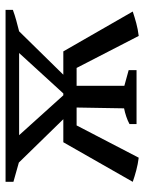

<svg xmlns="http://www.w3.org/2000/svg" viewBox="68 -592 531 708"><g transform="rotate(-90 334.0 -237.5)"><path d="M107 8Q83 5 60.5 -1Q38 -7 18 -14L164 -270H249L89 -434L18 -454V-483H652V-456Q633 -449 613 -443.5Q593 -438 573 -433L413 -270H499L646 -14Q625 -7 603 -1Q581 5 556 8L438 -221H372V-45L430 -29V0H231V-26Q244 -33 259 -38Q274 -43 289 -46L292 -221H226ZM190 -433 337 -270H344L493 -433Z"/></g></svg>

Font: Piazzolla
Style: Regular
Weight: 400
Designer: Juan Pablo del Peral
Foundry: Huerta Tipografica
Version: Version 1.330